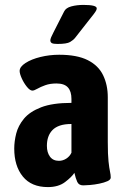

<svg xmlns="http://www.w3.org/2000/svg" viewBox="-20 -754 521 782"><path d="M175 8Q108 8 73 -35Q38 -78 38 -149Q38 -178 46 -210Q54 -242 77.5 -270.5Q101 -299 147.5 -317Q194 -335 271 -335V-351Q271 -382 256.5 -398Q242 -414 210 -414Q184 -414 164.5 -407Q145 -400 132 -392.5Q119 -385 112 -385Q102 -385 89.5 -400.5Q77 -416 68.5 -435Q60 -454 60 -465Q60 -482 84 -497.5Q108 -513 145 -522Q182 -531 221 -531Q294 -531 337.5 -509Q381 -487 400 -447.5Q419 -408 419 -358V-176Q419 -124 422 -96.5Q425 -69 428 -55.5Q431 -42 431 -31Q431 -22 417.5 -16Q404 -10 384.5 -6Q365 -2 346.5 -0.5Q328 1 319 1Q301 1 294.5 -13.5Q288 -28 283 -50Q272 -33 245 -12.5Q218 8 175 8ZM220 -99Q236 -99 250 -108Q264 -117 271 -132V-249Q243 -249 224 -242.5Q205 -236 193.5 -224Q182 -212 176.5 -196Q171 -180 171 -160Q171 -133 183.5 -116Q196 -99 220 -99ZM214 -575Q197 -575 191 -578.5Q185 -582 185 -590Q185 -598 198 -622.5Q211 -647 241 -707Q248 -722 270.5 -728Q293 -734 320 -734Q374 -734 374 -720Q374 -716 371.5 -711Q369 -706 361 -695.5Q353 -685 335 -662.5Q317 -640 286 -600Q279 -591 265.5 -583Q252 -575 214 -575Z"/></svg>

Font: Asap Condensed VF Beta
Style: Regular
Weight: 400
Designer: Pablo Cosgaya
Foundry: Omnibus-Type
Version: Version 1.008